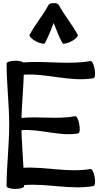

<svg xmlns="http://www.w3.org/2000/svg" viewBox="-20 -1214 680 1252"><path d="M273 -933C296 -975 312 -1020 330 -1064C348 -1020 364 -975 387 -933C391 -925 417 -930 445 -944C473 -959 491 -978 487 -987C451 -1054 401 -1112 365 -1179C359 -1190 345 -1196 330 -1193C315 -1195 301 -1190 295 -1179C259 -1112 209 -1054 173 -987C169 -978 187 -959 215 -944C243 -930 269 -925 273 -933ZM23 -800C23 -666 40 -534 40 -400C40 -266 23 -134 23 0C23 10 49 18 80 18C111 18 137 10 137 0C137 -2 137 -5 137 -7C287 -20 440 26 590 -1C600 -3 603 -29 597 -60C592 -91 580 -114 570 -112C426 -87 278 -128 133 -120C129 -201 122 -283 120 -365C243 -375 367 -323 490 -344C500 -346 503 -372 497 -403C492 -434 480 -458 470 -456C355 -435 236 -456 120 -445C123 -539 132 -633 135 -727C286 -737 439 -678 590 -704C600 -706 603 -732 597 -763C592 -794 580 -818 570 -816C426 -790 278 -819 132 -807C124 -813 104 -818 80 -818C49 -818 23 -810 23 -800Z"/></svg>

Font: Nupuram SemiBold
Style: Regular
Weight: 600
Designer: Santhosh Thottingal (santhosh.thottingal@gmail.com)
Foundry: SMC
Version: Version 1.000